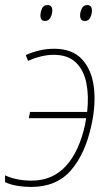

<svg xmlns="http://www.w3.org/2000/svg" viewBox="-27 -730 436 760"><path d="M96 10Q69 10 41.5 5.5Q14 1 -7 -9V-36Q38 -15 98 -15Q181 -15 234 -73Q287 -131 310 -238Q312 -251 314 -262H87L92 -287H318Q325 -349 315 -400.5Q305 -452 273.5 -482.5Q242 -513 186 -513Q138 -513 84 -489L75 -512Q131 -537 187 -537Q259 -537 297.5 -495.5Q336 -454 344.5 -385.5Q353 -317 335 -235Q311 -122 254 -56Q197 10 96 10ZM309 -647Q290 -647 290 -669Q290 -681 296.5 -695.5Q303 -710 318 -710Q337 -710 337 -688Q337 -675 330.5 -661Q324 -647 309 -647ZM151 -647Q133 -647 133 -669Q133 -681 139 -695.5Q145 -710 161 -710Q180 -710 180 -688Q180 -675 173 -661Q166 -647 151 -647Z"/></svg>

Font: Noto Sans SemiCondensed Thin
Style: Italic
Weight: 100
Width: 4
Italic angle: -12°
Designer: Monotype Design Team
Foundry: Monotype Imaging Inc.
Version: Version 2.013; ttfautohint (v1.8.4.7-5d5b)